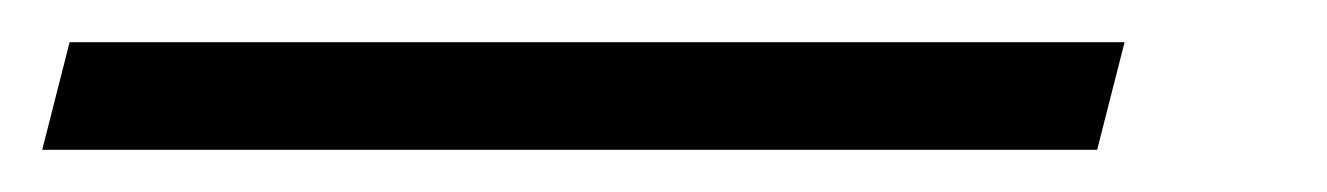

<svg xmlns="http://www.w3.org/2000/svg" viewBox="-109 30 629 91"><path d="M-89 101 -76 50H424L411 101Z"/></svg>

Font: CST
Style: Italic
Weight: 400
Italic angle: -14°
Version: Version 1.00